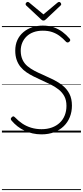

<svg xmlns="http://www.w3.org/2000/svg" viewBox="-20 -1382 864 2002"><path d="M413 19Q364 19 320 9Q276 -1 236.5 -19.5Q197 -38 163 -64.5Q129 -91 101 -124Q92 -135 92.5 -143Q93 -151 103 -160Q113 -170 120 -169Q127 -168 140 -155Q172 -121 213 -93.5Q254 -66 304.5 -50.5Q355 -35 413 -35Q473 -35 521 -52.5Q569 -70 603 -102Q637 -134 655 -179Q673 -224 673 -278Q673 -337 651 -378Q629 -419 591 -449Q553 -479 506 -502Q459 -525 408 -548Q368 -566 329 -585.5Q290 -605 255.5 -628.5Q221 -652 195 -683.5Q169 -715 154 -757Q139 -799 139 -854Q139 -916 161 -964Q183 -1012 223 -1046Q263 -1080 314.5 -1097.5Q366 -1115 426 -1115Q489 -1115 539.5 -1097.5Q590 -1080 631 -1049.5Q672 -1019 705 -980Q712 -972 712.5 -964Q713 -956 703 -947Q694 -939 685.5 -939Q677 -939 669 -946Q637 -981 602 -1007Q567 -1033 524.5 -1047.5Q482 -1062 426 -1062Q372 -1062 329.5 -1046.5Q287 -1031 257.5 -1002.5Q228 -974 212 -936Q196 -898 196 -851Q197 -797 215.5 -758Q234 -719 266.5 -692Q299 -665 340 -643.5Q381 -622 426 -603Q481 -579 535.5 -552Q590 -525 634 -489.5Q678 -454 704 -403.5Q730 -353 730 -281Q730 -216 708 -161Q686 -106 644.5 -66Q603 -26 544.5 -3.5Q486 19 413 19ZM596 -1362Q604 -1362 611 -1354.5Q618 -1347 618 -1338Q618 -1336 617.5 -1333Q617 -1330 613 -1326L458 -1180Q452 -1175 447 -1171.5Q442 -1168 433 -1168Q424 -1168 419 -1171.5Q414 -1175 408 -1180L252 -1326Q249 -1330 248 -1333.5Q247 -1337 247 -1339Q247 -1348 254.5 -1355Q262 -1362 270 -1362Q275 -1362 278.5 -1359.5Q282 -1357 286 -1354L433 -1232L579 -1354Q584 -1357 587.5 -1359.5Q591 -1362 596 -1362ZM0 590H824V600H0ZM0 -20H824V0H0ZM0 -505H824V-500H0ZM0 -1110H824V-1100H0Z"/></svg>

Font: Playwrite FR Moderne Guides
Style: Regular
Weight: 400
Designer: Veronika Burian, José Scaglione
Foundry: TypeTogether
Version: Version 1.003